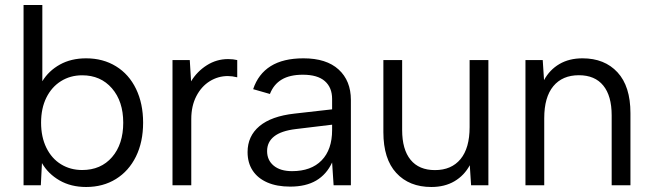

<svg xmlns="http://www.w3.org/2000/svg" viewBox="-20 -740 2602 767"><path d="M147.6 -88.5 143.1 0H74.1V-720H149.1V-415.5Q174.5 -457.1 219.3 -482.1Q264.1 -507 324 -507Q391.7 -507 443.5 -475.1Q495.2 -443.3 523.5 -384.8Q551.7 -326.3 551.7 -250Q551.7 -172.7 523.1 -114.7Q494.5 -56.7 443.1 -24.9Q391.7 7 324 7Q263.4 7 217.8 -19.3Q172.3 -45.6 147.6 -88.5ZM472.3 -250Q472.3 -335.1 427.2 -387.2Q382.1 -439.2 308.3 -439.2Q261 -439.2 223.7 -415.9Q186.4 -392.7 165.2 -350Q144.1 -307.3 144.1 -250Q144.1 -192.9 165.2 -149.8Q186.4 -106.6 223.8 -83.7Q261.2 -60.8 308.3 -60.8Q382.9 -60.8 427.6 -112.3Q472.3 -163.9 472.3 -250Z M669.1 -500H738.1L743.3 -415.1Q767.3 -454.6 806.2 -479.3Q845.1 -504 891.2 -504Q911.4 -504 927.7 -500V-431.2Q907.2 -436.2 890.2 -436.2Q851.4 -436.2 818 -415.6Q784.6 -394.9 764.3 -355.8Q744.1 -316.6 744.1 -264.6V0H669.1Z M969 -132.5Q969 -196.2 1016.5 -236.1Q1064 -275.9 1156.6 -286.2L1306.7 -303.2V-344.7Q1306.7 -390.4 1277.7 -415.9Q1248.6 -441.5 1189.8 -441.5Q1137.7 -441.5 1105.4 -422.2Q1073.1 -402.9 1058.3 -364.6L991.3 -383.8Q1011.5 -444.5 1061.4 -475.8Q1111.3 -507 1192.2 -507Q1284 -507 1332.8 -462.3Q1381.7 -417.5 1381.7 -340.8V0H1312.7L1306.7 -91Q1284.7 -43.4 1243.3 -18.9Q1201.9 5.5 1139.3 5.5Q1086 5.5 1047.9 -11.1Q1009.8 -27.7 989.4 -58.6Q969 -89.5 969 -132.5ZM1306.7 -220.5V-241.9L1161.5 -224.4Q1103.4 -217.4 1075.2 -195.1Q1047 -172.8 1047 -136.5Q1047 -99.9 1073.5 -78.1Q1099.9 -56.3 1146.7 -56.3Q1223.1 -56.3 1264.9 -99.4Q1306.7 -142.4 1306.7 -220.5Z M1931 0H1861.9L1856.7 -80Q1834.5 -38.9 1795.4 -15.9Q1756.4 7 1703.1 7Q1614.8 7 1563.2 -48.9Q1511.5 -104.8 1511.5 -212V-500H1586.5V-220.7Q1586.5 -142.9 1620.1 -101.7Q1653.7 -60.5 1717.5 -60.5Q1783.3 -60.5 1819.6 -104.3Q1856 -148.2 1856 -232.1V-500H1931Z M2079.1 -500H2148.1L2153.3 -420Q2175.5 -461.1 2214.6 -484.1Q2253.6 -507 2307 -507Q2395.2 -507 2446.8 -451.1Q2498.5 -395.2 2498.5 -288V0H2423.5V-279.3Q2423.5 -357.1 2389.9 -398.3Q2356.4 -439.5 2292.5 -439.5Q2226.7 -439.5 2190.4 -395.7Q2154.1 -351.8 2154.1 -267.9V0H2079.1Z"/></svg>

Font: AF Albert Sans Medium
Style: Regular
Weight: 500
Designer: Andreas Rasmussen
Foundry: a.Foundry
Version: Version 1.300;Glyphs 3.2 (3231)